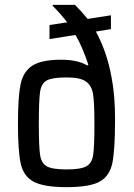

<svg xmlns="http://www.w3.org/2000/svg" viewBox="-20 -763 551 791"><path d="M54 -254Q54 -362 64.5 -414.5Q75 -467 112.5 -492Q150 -517 232 -517Q300 -517 340 -493L344 -496Q319 -572 291 -619L184 -602V-660L257 -671Q228 -708 197 -739V-743H289Q318 -714 341 -685L437 -700V-643L375 -633Q421 -549 440 -442Q454 -371 454 -270Q454 -146 443 -92Q432 -38 391 -15Q350 8 254 8Q160 8 118.5 -14.5Q77 -37 65.5 -88.5Q54 -140 54 -254ZM369 -254Q369 -339 363.5 -374.5Q358 -410 334.5 -427Q311 -444 254 -444Q195 -444 172.5 -431.5Q150 -419 145 -384Q140 -349 140 -254Q140 -160 145 -125.5Q150 -91 172.5 -78Q195 -65 254 -65Q313 -65 336 -78Q359 -91 364 -125.5Q369 -160 369 -254Z"/></svg>

Font: Saira Semi Condensed
Style: Regular
Weight: 400
Width: 4
Designer: Hector Gatti with collaboration of the Omnibus-Type team
Foundry: Omnibus-Type
Version: Version 1.001; ttfautohint (v1.8)